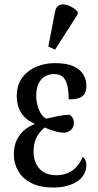

<svg xmlns="http://www.w3.org/2000/svg" viewBox="-20 -828 437 858"><path d="M217 10Q160 10 121 -9.5Q82 -29 62 -62.5Q42 -96 42 -137Q42 -175 54.5 -201.5Q67 -228 88 -246Q109 -264 134 -273V-276Q98 -290 76.5 -321Q55 -352 55 -399Q55 -448 79 -480.5Q103 -513 142 -529.5Q181 -546 225 -546Q278 -546 309 -531.5Q340 -517 353 -494Q366 -471 366 -445Q366 -426 360 -412.5Q354 -399 337 -391.5Q320 -384 287 -384Q287 -413 282.5 -439Q278 -465 264 -481Q250 -497 221 -497Q199 -497 181 -486.5Q163 -476 152.5 -455Q142 -434 142 -401Q142 -374 149 -351.5Q156 -329 167 -314.5Q178 -300 188 -298Q217 -305 242 -310Q267 -315 291 -315Q297 -312 303.5 -303Q310 -294 310 -277Q310 -260 297 -247.5Q284 -235 264 -235Q248 -235 229 -240.5Q210 -246 179 -258Q172 -252 160 -239Q148 -226 139 -204Q130 -182 130 -149Q130 -124 139.5 -100.5Q149 -77 171.5 -61Q194 -45 232 -45Q258 -45 280 -53.5Q302 -62 319.5 -80Q337 -98 350 -127Q356 -123 361 -113.5Q366 -104 366 -90Q366 -69 356 -50.5Q346 -32 327 -18.5Q308 -5 280 2.5Q252 10 217 10ZM226 -606 196 -620 226 -776Q230 -796 241.5 -803Q253 -810 268 -808Q283 -806 299 -797.5Q315 -789 327 -776V-764Z"/></svg>

Font: Noto Serif ExtraCondensed
Style: Regular
Weight: 400
Width: 2
Designer: Monotype Design Team
Foundry: Monotype Imaging Inc.
Version: Version 2.013